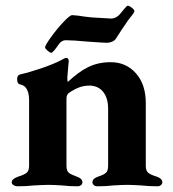

<svg xmlns="http://www.w3.org/2000/svg" viewBox="-20 -650 606 673"><path d="M21 0ZM21 -11Q21 -23 44 -31Q64 -37 73 -44Q82 -51 82 -69V-298Q82 -348 51 -354Q40 -356 40 -372Q40 -386 50 -389Q85 -397 126 -411Q167 -425 194 -439Q207 -447 212 -447Q221 -447 221 -435L219 -415Q216 -379 216 -378Q216 -365 218 -363Q255 -398 289.5 -415Q324 -432 368 -432Q422 -432 456.5 -393Q491 -354 491 -289V-69Q491 -51 500 -44Q509 -37 529 -31Q549 -24 549 -11Q549 -5 544 -1Q539 3 532 3Q502 3 475 0Q443 -2 426 -2Q409 -2 377 0Q352 3 321 3Q314 3 309 -1Q304 -5 304 -11Q304 -24 324 -31Q343 -37 351 -44Q359 -51 359 -69V-268Q359 -306 342 -327.5Q325 -349 295 -350Q274 -350 257 -343.5Q240 -337 221 -324Q213 -317 213 -305V-69Q213 -51 221 -44.5Q229 -38 249 -31Q269 -24 269 -11Q269 -5 264 -1Q259 3 252 3Q222 3 198 0Q166 -2 150 -2Q133 -2 99 0Q72 3 41 3Q34 3 27.5 -1Q21 -5 21 -11ZM138 -484Q138 -491 158.5 -519.5Q179 -548 202 -572.5Q225 -597 233 -597Q237 -597 255 -595Q272 -592 301 -589Q361 -585 369 -585Q389 -585 404 -605Q410 -612 417.5 -621Q425 -630 428 -630Q433 -630 442 -623Q451 -616 451 -611Q451 -607 442.5 -596Q434 -585 429 -579L406 -545L386 -514Q381 -507 372 -503.5Q363 -500 355 -500Q345 -500 289 -504Q236 -509 210 -509Q197 -509 187 -496Q182 -489 176.5 -481.5Q171 -474 166.5 -469.5Q162 -465 160 -465Q155 -465 146.5 -472.5Q138 -480 138 -484Z"/></svg>

Font: EB Garamond
Style: Bold
Weight: 700
Designer: Georg Duffner and Octavio Pardo
Foundry: Georg Duffner
Version: Version 1.000; ttfautohint (v1.6)